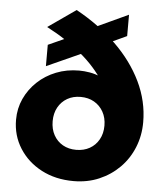

<svg xmlns="http://www.w3.org/2000/svg" viewBox="-53 -781 720 842"><g transform="rotate(5 307.0 -360.0)"><path d="M301.5 15Q222 15 160.2 -17.5Q98.5 -50 63 -106Q27.5 -162 27.5 -231.5Q27.5 -281 47.2 -324Q67 -367 102 -400Q137 -433 183.8 -451.5Q230.5 -470 285 -470Q307 -470 331.8 -465.8Q356.5 -461.5 380.2 -451Q404 -440.5 423 -421.5L384.5 -432Q366 -461.5 340.5 -490.2Q315 -519 282.2 -546.5Q249.5 -574 211 -599.5Q172.5 -625 128 -648L250.5 -733.5Q351.5 -678 426.5 -605Q501.5 -532 542.8 -446.5Q584 -361 584 -268.5Q584 -209.5 563 -157.8Q542 -106 503.8 -67.5Q465.5 -29 414.2 -7Q363 15 301.5 15ZM301.5 -122.5Q335 -122.5 360.8 -137Q386.5 -151.5 401.2 -177.8Q416 -204 416 -239Q416 -273.5 401.2 -299.8Q386.5 -326 360.8 -340.8Q335 -355.5 301.5 -355.5Q268 -355.5 242.5 -340.8Q217 -326 202.5 -299.8Q188 -273.5 188 -239Q188 -204 202.5 -177.8Q217 -151.5 242.5 -137Q268 -122.5 301.5 -122.5ZM137.5 -476.5V-570.5L310.5 -648.5V-654L481 -733V-639L310.5 -560V-554.5Z"/></g></svg>

Font: Geologica Roman
Style: Bold
Weight: 700
Designer: Sindre Bremnes, Frode Helland
Foundry: Monokrom Skriftforlag AS
Version: Version 1.010;gftools[0.9.28]